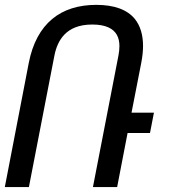

<svg xmlns="http://www.w3.org/2000/svg" viewBox="-65 -762 687 782"><path d="M-45.4 0H52.7L156.7 -536.1C163.1 -568.8 175.8 -598.6 196.8 -620.6C220.2 -645 255.4 -662.1 311 -662.1C366.7 -662.1 396.5 -645 410.6 -620.6C418.5 -606.9 421.4 -590.8 421.4 -574.2C421.4 -561.5 419.9 -548.8 417.5 -536.1L313.5 0H412.1L454.6 -220.2H545.9L562 -303.2H470.7L510.3 -505.9C515.1 -530.8 517.6 -553.7 517.6 -574.7C517.6 -621.1 505.9 -657.7 484.4 -684.6C452.6 -723.6 398.9 -742.2 327.1 -742.2C255.4 -742.2 194.3 -723.6 147.5 -684.6C100.6 -645.5 67.9 -586.4 52.2 -505.9Z"/></svg>

Font: Hack
Style: Oblique
Weight: 400
Italic angle: -12°
Monospace: yes
Designer: Christopher Simpkins
Foundry: Christopher Simpkins
Version: Version 2.010